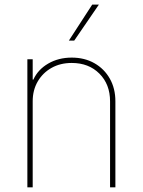

<svg xmlns="http://www.w3.org/2000/svg" viewBox="-20 -798 608 818"><path d="M119.3 -366.5V0H96.6V-545.5H119.3V-458.8H122.2Q141.3 -501.4 185.2 -527Q229 -552.6 285.5 -552.6Q340.2 -552.6 382.1 -528.8Q424 -505 447.8 -463.1Q471.6 -421.2 471.6 -366.5V0H448.9V-366.5Q448.9 -438.9 403.4 -484.4Q358 -529.8 285.5 -529.8Q237.2 -529.8 199.8 -508.9Q162.3 -487.9 140.8 -451Q119.3 -414.1 119.3 -366.5ZM273.4 -625 372.9 -778.4H401.3L296.2 -625Z"/></svg>

Font: Inter Thin BETA
Style: Regular
Weight: 100
Designer: Rasmus Andersson
Foundry: rsms
Version: Version 3.011;git-f93a4a705